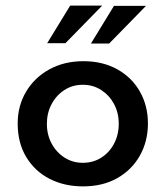

<svg xmlns="http://www.w3.org/2000/svg" viewBox="-20 -654 590 684"><path d="M43 -214Q43 -277 73 -327.5Q103 -378 156 -407Q209 -436 277 -436Q346 -436 398 -407Q450 -378 478.5 -327.5Q507 -277 507 -214Q507 -151 478.5 -100Q450 -49 398 -19.5Q346 10 276 10Q209 10 156.5 -17Q104 -44 73.5 -94.5Q43 -145 43 -214ZM147 -213Q147 -174 164 -142.5Q181 -111 210 -92.5Q239 -74 275 -74Q312 -74 341 -92.5Q370 -111 386.5 -142.5Q403 -174 403 -213Q403 -252 386.5 -283Q370 -314 341 -333Q312 -352 275 -352Q238 -352 209 -333Q180 -314 163.5 -282.5Q147 -251 147 -213ZM344 -634 213 -500H148L230 -634ZM500 -633 369 -499H304L386 -633Z"/></svg>

Font: Josefin Sans Medium
Style: Regular
Weight: 500
Designer: Santiago Orozco
Foundry: Typemade
Version: Version 2.001